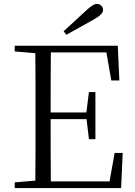

<svg xmlns="http://www.w3.org/2000/svg" viewBox="-20 -958 689 978"><path d="M304 -799 318 -781C363 -806 408 -831 453 -856C492 -878 505 -892 505 -908C505 -924 491 -938 474 -938C459 -938 444 -928 414 -900C380 -869 343 -834 304 -799ZM547 -548H588L580 -725H55V-696L160 -687C161 -590 161 -490 161 -390V-335C161 -235 161 -136 160 -38L55 -29V0H597L605 -179H564L538 -34H239C238 -132 238 -232 238 -351H421L433 -249H466V-489H433L420 -385H238C238 -494 238 -595 239 -691H522Z"/></svg>

Font: Noto Serif SC Light
Style: Regular
Weight: 300
Designer: Ryoko NISHIZUKA 西塚涼子 (kana & ideographs); Frank Grießhammer (Latin, Greek & Cyrillic); Wenlong ZHANG 张文龙 (bopomofo); San
Foundry: Adobe
Version: Version 2.001;hotconv 1.1.0;makeotfexe 2.6.0